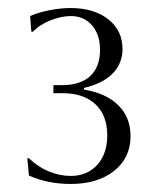

<svg xmlns="http://www.w3.org/2000/svg" viewBox="-20 -810 403 478"><path d="M136 -578H113V-598H134Q180 -598 204.5 -620.5Q229 -643 229 -686Q229 -724 209 -747Q189 -770 156 -770Q133 -770 106 -759.5Q79 -749 62 -731H58L55 -770Q75 -779 103 -784.5Q131 -790 156 -790Q214 -790 249.5 -762Q285 -734 285 -688Q285 -652 260.5 -627Q236 -602 189 -591V-587Q244 -578 274.5 -548Q305 -518 305 -471Q305 -417 264 -384.5Q223 -352 156 -352Q99 -352 52 -373L48 -416H52Q75 -394 102 -383Q129 -372 156 -372Q197 -372 222 -399.5Q247 -427 247 -473Q247 -523 217.5 -550.5Q188 -578 136 -578Z"/></svg>

Font: Aboreto
Style: Regular
Weight: 400
Designer: Dominik Jáger
Foundry: Dominik Jáger
Version: Version 1.001; ttfautohint (v1.8.4.7-5d5b)